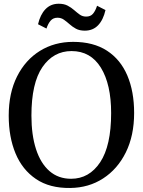

<svg xmlns="http://www.w3.org/2000/svg" viewBox="-20 -970 745 1002"><path d="M346.5 11Q239 12.5 167.8 -35.8Q96.5 -84 61 -169.5Q25.5 -255 25.5 -366.5Q25.5 -484.5 69 -571Q112.5 -657.5 188.5 -704.5Q264.5 -751.5 361.5 -751.5Q467.5 -751.5 538.2 -705.5Q609 -659.5 644.5 -576Q680 -492.5 680 -380.5Q680 -262.5 636.8 -175Q593.5 -87.5 518.2 -38.8Q443 10 346.5 11ZM353.5 -703.5Q259 -703.5 201.5 -620Q144 -536.5 144 -366.5Q144 -265.5 168 -191.5Q192 -117.5 238.2 -77.2Q284.5 -37 351 -37Q445.5 -37 502.8 -123.2Q560 -209.5 560 -380Q560 -530 506.5 -616.8Q453 -703.5 353.5 -703.5ZM422.5 -810Q395 -810 376.2 -820.2Q357.5 -830.5 342.8 -843.8Q328 -857 313.5 -867.2Q299 -877.5 280 -877.5Q257.5 -877.5 244.2 -862.2Q231 -847 222.5 -821L178.5 -843.5Q190 -893.5 217.2 -922Q244.5 -950.5 286.5 -950.5Q314 -950.5 333 -940.5Q352 -930.5 367 -917.2Q382 -904 396.2 -893.8Q410.5 -883.5 429 -883.5Q452 -883 465 -898Q478 -913 486.5 -940L530.5 -917.5Q519 -866.5 492 -838.2Q465 -810 422.5 -810Z"/></svg>

Font: Merriweather Text
Style: Regular
Weight: 400
Designer: Eben Sorkin
Foundry: Eben Sorkin
Version: Version 2.100; ttfautohint (v1.7.19-72a1) -l 8 -r 50 -G 200 